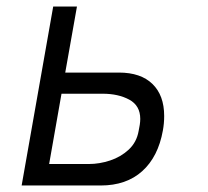

<svg xmlns="http://www.w3.org/2000/svg" viewBox="-20 -570 640 590"><path d="M143.5 -550H216.5L180.5 -347H345.5Q412.5 -347 448.5 -312Q484.5 -277 484.5 -213.5Q484.5 -190.5 480.5 -169Q466 -88 417 -44Q368 0 289.5 0H46.5ZM406 -167.5 409.5 -186.5Q411 -196.5 411 -204.5Q411 -245.5 377.2 -263.8Q343.5 -282 295.5 -282H169L131 -66H253Q285.5 -66 318.2 -76.8Q351 -87.5 375.5 -110.2Q400 -133 406 -167.5Z"/></svg>

Font: JuliaMono Light
Style: Italic
Weight: 300
Italic angle: -9°
Monospace: yes
Designer: cormullion
Foundry: corm
Version: Version 0.054; ttfautohint (v1.8.4)